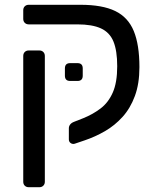

<svg xmlns="http://www.w3.org/2000/svg" viewBox="-20 -591 666 802"><path d="M100 191Q89.8 191 83.4 184.6Q77.1 178.3 77.1 168.1V-357.3Q77.1 -367.4 83.4 -373.8Q89.8 -380.2 100 -380.2H144.4Q154.6 -380.2 160.9 -373.8Q167.3 -367.4 167.3 -357.3V168.1Q167.3 178.3 160.9 184.6Q154.6 191 144.4 191ZM292.3 9.3Q283.1 12.1 275.3 6.7Q267.6 1.3 267.6 -8.9V-55.2Q267.6 -63.8 273.2 -71.1Q278.9 -78.3 289.7 -82.3L328.1 -97.4Q368 -113.5 400.2 -138Q432.5 -162.4 451 -204.3Q469.6 -246.2 469.6 -314.2Q469.6 -379 454 -417.3Q438.4 -455.5 401.9 -472.3Q365.3 -489.2 302.9 -489.2H100Q90 -489.2 83.5 -495.6Q77.1 -501.9 77.1 -512.1V-548.4Q77.1 -558.4 83.5 -564.7Q90 -571 100 -571H316.4Q407.6 -571 461.4 -544.9Q515.2 -518.8 538.8 -461.3Q562.4 -403.9 562.4 -310.6Q562.4 -241.3 543.4 -190Q524.4 -138.6 491.9 -102.7Q459.4 -66.8 418.6 -43.2Q377.7 -19.6 333.9 -4.8ZM273.1 -252.8Q251.1 -252.8 251.1 -274.8V-305.3Q251.1 -327.3 273.1 -327.3H303.6Q325.6 -327.3 325.6 -305.3V-274.8Q325.6 -252.8 303.6 -252.8Z"/></svg>

Font: Rubik Light
Style: Regular
Weight: 300
Designer: Hubert and Fischer
Foundry: Hubert and Fischer
Version: Version 2.300;gftools[0.9.30]